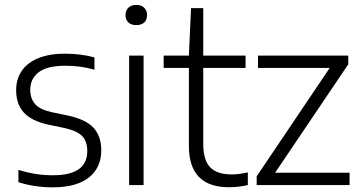

<svg xmlns="http://www.w3.org/2000/svg" viewBox="-20 -774 1510 803"><path d="M57 -12V-63.5Q96.5 -51.5 131 -46.2Q165.5 -41 201.5 -41Q345 -41 345 -142Q345 -183 323.8 -204.8Q302.5 -226.5 252.5 -238L183 -252.5Q111.5 -268 79.5 -303.5Q47.5 -339 47.5 -397Q47.5 -442 70 -476.2Q92.5 -510.5 138.5 -530Q184.5 -549.5 252 -549.5Q318 -549.5 375 -534V-482.5Q342.5 -491.5 314 -495.2Q285.5 -499 253 -499Q177 -499 141.8 -471.8Q106.5 -444.5 106.5 -399Q106.5 -361.5 127 -338.5Q147.5 -315.5 195.5 -305L265 -290.5Q339 -274.5 371.2 -239.5Q403.5 -204.5 403.5 -145.5Q403.5 -72.5 351.5 -31.5Q299.5 9.5 201 9.5Q123.5 9.5 57 -12Z M520 0V-541.5H580.5V0ZM505 -710.5Q505 -730 517 -741.8Q529 -753.5 550 -753.5Q571 -753.5 583 -741.8Q595 -730 595 -710.5Q595 -691 583.2 -680Q571.5 -669 550 -669Q529 -669 517 -680Q505 -691 505 -710.5Z M1016.5 -53V0Q977 9 937.5 9Q770 9 770 -163.5V-490H664.5V-541.5H770L779 -740H830V-541.5H1007V-490H830V-173.5Q830 -104 859 -74.2Q888 -44.5 948.5 -44.5Q979 -44.5 1016.5 -53Z M1130.5 -51.5H1442V0H1053.5V-36.5L1359 -490H1059V-541.5H1436.5V-505Z"/></svg>

Font: Encode Sans Light
Style: Regular
Weight: 300
Designer: Multiple Designers
Foundry: Impallari Type
Version: Version 2.000